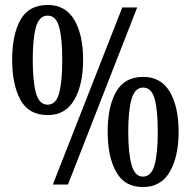

<svg xmlns="http://www.w3.org/2000/svg" viewBox="-20 -744 768 774"><path d="M172 -280Q96 -280 62.5 -341.5Q29 -403 29 -503Q29 -604 62.5 -664Q96 -724 172 -724Q244 -724 279.5 -664Q315 -604 315 -503Q315 -403 279.5 -341.5Q244 -280 172 -280ZM193 0 473 -714H533L254 0ZM172 -322Q206 -322 218.5 -369Q231 -416 231 -503Q231 -589 218.5 -635Q206 -681 172 -681Q138 -681 125 -635Q112 -589 112 -503Q112 -416 125 -369Q138 -322 172 -322ZM556 10Q482 10 448 -51.5Q414 -113 414 -213Q414 -314 448 -374Q482 -434 557 -434Q629 -434 664.5 -374Q700 -314 700 -213Q700 -113 664.5 -51.5Q629 10 556 10ZM556 -32Q590 -32 603 -79Q616 -126 616 -213Q616 -299 603.5 -345Q591 -391 557 -391Q524 -391 510.5 -345Q497 -299 497 -213Q497 -126 510.5 -79Q524 -32 556 -32Z"/></svg>

Font: Noto Serif Tamil ExtraCondensed SemiBold
Style: Regular
Weight: 600
Width: 2
Designer: Indian Type Foundry, Tom Grace, and the Monotype Design Team
Foundry: Monotype Imaging Inc.
Version: Version 2.004; ttfautohint (v1.8.4.7-5d5b)